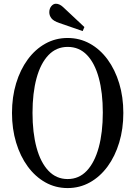

<svg xmlns="http://www.w3.org/2000/svg" viewBox="-20 -970 705 1001"><path d="M332.5 10.5Q269.5 10.5 216.5 -19.2Q163.5 -49 124.5 -102.2Q85.5 -155.5 64 -226.8Q42.5 -298 42.5 -381Q42.5 -464.5 64 -535.5Q85.5 -606.5 124.5 -659.8Q163.5 -713 216.5 -742.5Q269.5 -772 332.5 -772Q395.5 -772 448.8 -742.5Q502 -713 541 -659.8Q580 -606.5 601.5 -535.5Q623 -464.5 623 -381Q623 -298 601.5 -226.8Q580 -155.5 541 -102.2Q502 -49 448.8 -19.2Q395.5 10.5 332.5 10.5ZM332.5 -36.5Q392 -36.5 432.8 -80Q473.5 -123.5 494.8 -201.5Q516 -279.5 516 -383.5Q516 -486.5 495.2 -563.2Q474.5 -640 433.8 -682.8Q393 -725.5 333 -725.5Q273.5 -725.5 232.5 -682.5Q191.5 -639.5 170.5 -562.2Q149.5 -485 149.5 -381.5Q149.5 -278.5 170.5 -200.8Q191.5 -123 232.5 -79.8Q273.5 -36.5 332.5 -36.5ZM411 -808 289.5 -850Q259.5 -860 248.2 -874.5Q237 -889 237 -906Q237 -925 247.5 -937.8Q258 -950.5 271.5 -950.5Q290 -950.5 308.5 -933.5L420 -829Z"/></svg>

Font: Libre Caslon Condensed
Style: Regular
Weight: 400
Designer: Pablo Impallari, Rodrigo Fuenzalida, Katja Schimmel, Ertekin Erdin
Foundry: Pablo Impallari, Rodrigo Fuenzalida
Version: Version 2.000; ttfautohint (v1.8.4.7-5d5b);gftools[0.9.33]